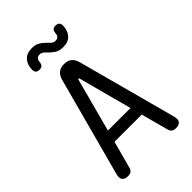

<svg xmlns="http://www.w3.org/2000/svg" viewBox="-278 -1046 1156 1156"><g transform="rotate(-45 300.0 -467.5)"><path d="M204 -270H396L305 -611Q303 -617 300 -617Q297 -617 295 -611ZM463 -19 416 -194H184L137 -19Q133 -5 123.5 2.5Q114 10 95 10Q69 10 58 -4.5Q47 -19 55 -48L225 -681Q233 -710 251 -725Q269 -740 300 -740Q331 -740 349 -725Q367 -710 375 -681L545 -48Q553 -19 542 -4.5Q531 10 505 10Q486 10 476.5 2.5Q467 -5 463 -19ZM205 -852Q203 -835 195.5 -827.5Q188 -820 172 -820Q155 -820 147.5 -828Q140 -836 140 -853Q141 -895 164 -920Q187 -945 230 -945Q261 -945 279.5 -934Q298 -923 311 -910Q324 -897 335.5 -886Q347 -875 365 -875Q374 -875 379.5 -878Q385 -881 388.5 -885.5Q392 -890 393.5 -896Q395 -902 395 -908Q397 -925 404 -932.5Q411 -940 427 -940Q444 -940 452 -932Q460 -924 460 -907Q459 -866 436 -840.5Q413 -815 370 -815Q339 -815 320.5 -826Q302 -837 289 -850Q276 -863 264.5 -874Q253 -885 235 -885Q227 -885 221.5 -882Q216 -879 212.5 -874.5Q209 -870 207.5 -864Q206 -858 205 -852Z"/></g></svg>

Font: Maple Mono Normal
Style: Regular
Weight: 400
Monospace: yes
Designer: subframe7536
Version: Version 7.000